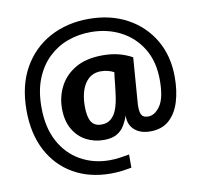

<svg xmlns="http://www.w3.org/2000/svg" viewBox="-88 -755 1060 1008"><g transform="rotate(-10 442.5 -251.0)"><path d="M534 147Q508 152 480.5 155.5Q453 159 423 159Q311 159 225.5 110.5Q140 62 92 -28.5Q44 -119 44 -244Q44 -376 96.5 -469Q149 -562 240.5 -611.5Q332 -661 448 -661Q564 -661 652.5 -613Q741 -565 791 -480Q841 -395 841 -282Q841 -209 823 -150.5Q805 -92 766.5 -57.5Q728 -23 666 -23Q612 -23 581 -51.5Q550 -80 552 -128Q542 -99 527 -74.5Q512 -50 486 -35.5Q460 -21 418 -21Q367 -21 324 -43.5Q281 -66 255 -111Q229 -156 229 -221Q229 -285 257.5 -339.5Q286 -394 343 -427Q400 -460 488 -460Q533 -460 571 -450.5Q609 -441 644 -422L625 -173V-160Q625 -131 634 -116.5Q643 -102 668 -102Q704 -102 732.5 -143.5Q761 -185 761 -280Q761 -379 718.5 -448.5Q676 -518 605 -554.5Q534 -591 447 -591Q382 -591 324 -570Q266 -549 221 -506Q176 -463 150 -398.5Q124 -334 124 -247Q124 -139 164.5 -64Q205 11 274.5 50Q344 89 429 89Q457 89 484 85Q511 81 534 77ZM533 -362Q518 -370 500.5 -374.5Q483 -379 463 -379Q409 -379 379 -333.5Q349 -288 349 -211Q349 -156 365.5 -129.5Q382 -103 419 -103Q450 -103 469.5 -119.5Q489 -136 500 -163.5Q511 -191 516.5 -227Q522 -263 526 -302Q527 -315 529 -331.5Q531 -348 533 -362Z"/></g></svg>

Font: Moderustic SemiBold
Style: Regular
Weight: 600
Designer: Tural Alisoy
Foundry: TAFT Foundry
Version: Version 2.120